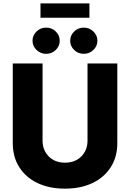

<svg xmlns="http://www.w3.org/2000/svg" viewBox="-20 -1101 766 1130"><path d="M362.3 9.3Q270 9.3 200.9 -23.7Q131.8 -56.6 93.5 -116.9Q55.2 -177.2 55.2 -258.8V-727.5H230.5V-273.4Q230.5 -216.8 267.1 -180.2Q303.7 -143.6 362.3 -143.6Q421.9 -143.6 458.5 -180.2Q495.1 -216.8 495.1 -273.4V-727.5H670.4V-258.8Q670.4 -177.2 631.8 -116.9Q593.3 -56.6 523.9 -23.7Q454.6 9.3 362.3 9.3ZM506.3 -1081.1V-996.6H218.3V-1081.1ZM251.5 -784.2Q218.8 -784.2 195.1 -806.9Q171.4 -829.6 171.4 -861.3Q171.4 -893.1 195.1 -915.8Q218.8 -938.5 251.5 -938.5Q284.7 -938.5 308.1 -915.8Q331.5 -893.1 331.5 -861.3Q331.5 -829.6 308.1 -806.9Q284.7 -784.2 251.5 -784.2ZM473.1 -784.2Q439.9 -784.2 416.5 -806.9Q393.1 -829.6 393.1 -861.3Q393.1 -893.1 416.5 -915.8Q439.9 -938.5 473.1 -938.5Q505.9 -938.5 529.5 -915.8Q553.2 -893.1 553.2 -861.3Q553.2 -829.6 529.5 -806.9Q505.9 -784.2 473.1 -784.2Z"/></svg>

Font: Inter Extra Bold
Style: Regular
Weight: 800
Designer: Rasmus Andersson
Foundry: rsms
Version: Version 4.000;git-3c8e0fc